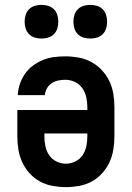

<svg xmlns="http://www.w3.org/2000/svg" viewBox="-20 -759 540 787"><path d="M250 8Q223 8 195.5 3Q168 -2 144 -15Q120 -28 101.5 -48.5Q83 -69 71.5 -93.5Q60 -118 55.5 -145.5Q51 -173 51 -200V-308H338V-320Q338 -340 333.5 -360.5Q329 -381 317.5 -397.5Q306 -414 287 -423Q268 -432 248 -432Q233 -432 218.5 -429Q204 -426 192 -418Q180 -410 172.5 -397Q165 -384 164 -369H53Q54 -393 61.5 -415Q69 -437 82.5 -456.5Q96 -476 115 -490Q134 -504 156 -513Q178 -522 201 -525Q224 -528 248 -528Q275 -528 302.5 -523Q330 -518 354 -505Q378 -492 397 -472Q416 -452 428 -427Q440 -402 444.5 -374.5Q449 -347 449 -320V-200Q449 -173 444.5 -145.5Q440 -118 428.5 -93.5Q417 -69 398.5 -48.5Q380 -28 356 -15Q332 -2 304.5 3Q277 8 250 8ZM250 -88Q270 -88 288.5 -97Q307 -106 318.5 -123Q330 -140 334 -160Q338 -180 338 -200V-212H162V-200Q162 -180 166 -160Q170 -140 181.5 -123Q193 -106 211.5 -97Q230 -88 250 -88ZM350 -601Q336 -601 322.5 -605Q309 -609 299 -619Q289 -629 285 -642.5Q281 -656 281 -670Q281 -684 285 -697.5Q289 -711 299 -721Q309 -731 322.5 -735Q336 -739 350 -739Q364 -739 377.5 -735Q391 -731 401 -721Q411 -711 415 -697.5Q419 -684 419 -670Q419 -656 415 -642.5Q411 -629 401 -619Q391 -609 377.5 -605Q364 -601 350 -601ZM150 -601Q136 -601 122.5 -605Q109 -609 99 -619Q89 -629 85 -642.5Q81 -656 81 -670Q81 -684 85 -697.5Q89 -711 99 -721Q109 -731 122.5 -735Q136 -739 150 -739Q164 -739 177.5 -735Q191 -731 201 -721Q211 -711 215 -697.5Q219 -684 219 -670Q219 -656 215 -642.5Q211 -629 201 -619Q191 -609 177.5 -605Q164 -601 150 -601Z"/></svg>

Font: Iosevka SS18
Style: Bold
Weight: 700
Monospace: yes
Designer: Belleve Invis
Foundry: Belleve Invis
Version: Version 25.1.1; ttfautohint (v1.8.4)